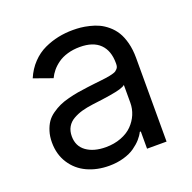

<svg xmlns="http://www.w3.org/2000/svg" viewBox="-105 -658 774 775"><g transform="rotate(-20 282.0 -270.5)"><path d="M237.2 12.8Q271 12.8 299.9 4.4Q328.8 -3.9 348 -17.6Q367.2 -31.2 379.6 -45.3Q392 -59.3 399.1 -73.9H403.4V0H487.2V-359.4Q487.2 -395.2 479.6 -424.5Q471.9 -453.8 459.7 -473.5Q447.4 -493.3 429.7 -508.2Q411.9 -523.1 394.4 -531.2Q376.8 -539.4 355.8 -544.4Q334.9 -549.4 318.7 -551Q302.6 -552.6 285.5 -552.6Q252.5 -552.6 222.1 -546.3Q191.8 -540.1 161.8 -526.3Q131.7 -512.4 106.9 -486.5Q82 -460.6 66.8 -424.7L146.3 -396.3Q153.8 -412.3 165.3 -426.1Q176.8 -440 193.9 -452.2Q210.9 -464.5 235.3 -471.6Q259.6 -478.7 288.4 -478.7Q345.2 -478.7 374.3 -449.9Q403.4 -421.2 403.4 -367.9V-365.1Q403.4 -358.3 402 -353.2Q400.6 -348 396.8 -343.9Q393.1 -339.8 389.2 -337Q385.3 -334.2 377.3 -331.9Q369.3 -329.5 362.4 -328.1Q355.5 -326.7 343.2 -324.9Q331 -323.2 320.8 -322.1Q310.7 -321 293.7 -319.1Q276.6 -317.1 262.8 -315.3Q237.2 -312.1 218.8 -308.9Q200.3 -305.8 176.8 -299.7Q153.4 -293.7 136.7 -286Q120 -278.4 102.8 -266.3Q85.6 -254.3 75.1 -239Q64.6 -223.7 57.9 -202.2Q51.1 -180.8 51.1 -154.8Q51.1 -103 76.2 -64.5Q101.2 -25.9 143.1 -6.6Q185 12.8 237.2 12.8ZM250 -62.5Q198.2 -62.5 166.5 -85.4Q134.9 -108.3 134.9 -150.6Q134.9 -173.7 144.7 -190.5Q154.5 -207.4 172.8 -217.7Q191.1 -228 211.3 -233.7Q231.5 -239.3 258.5 -242.9Q351.2 -253.9 380.7 -263.1Q398.4 -268.5 403.4 -274.1V-197.4Q403.4 -171.5 393.3 -147.5Q383.2 -123.6 364.3 -104.4Q345.5 -85.2 315.7 -73.9Q285.9 -62.5 250 -62.5Z"/></g></svg>

Font: Inter-Regular
Style: Regular
Weight: 500
Designer: Rasmus Andersson
Foundry: rsms
Version: ""